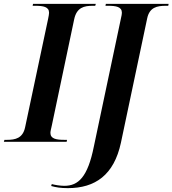

<svg xmlns="http://www.w3.org/2000/svg" viewBox="-45 -734 893 994"><path d="M-25 0H300L302 -10H289C247 -10 216 -15 216 -46C216 -55 220 -69 223 -83L339 -634C352 -696 391 -704 435 -704H448L451 -714H126L124 -704H137C179 -704 209 -699 209 -668C209 -662 207 -650 204 -636L85 -75C73 -18 34 -10 -9 -10H-22ZM306 240C448 240 545 172 581 5L717 -639C729 -696 768 -704 813 -704H826L828 -714H503L501 -704H514C556 -704 586 -699 586 -668C586 -662 584 -650 582 -643L441 24C409 184 360 228 288 228C268 228 241 224 223 219L220 229C245 236 269 240 306 240Z"/></svg>

Font: Noto Serif Display SemiBold
Style: Italic
Weight: 600
Italic angle: -12°
Designer: Monotype Design Team
Foundry: Monotype Imaging Inc.
Version: Version 2.009